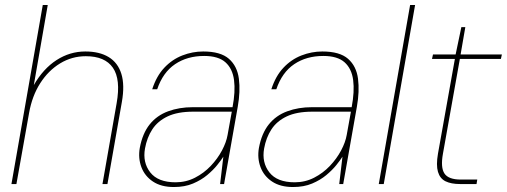

<svg xmlns="http://www.w3.org/2000/svg" viewBox="-20 -740 2038 772"><path d="M26 0 152 -720H172L116 -398Q154 -464 207.5 -498.5Q261 -533 323 -533Q380 -533 417 -510.5Q454 -488 468 -443Q482 -398 470 -330L412 0H392L449 -325Q466 -421 434 -467.5Q402 -514 325 -514Q269 -514 221.5 -485Q174 -456 141.5 -405Q109 -354 97 -286L46 0Z M679 12Q628 12 595 -10Q562 -32 548.5 -68Q535 -104 542 -145Q553 -204 582 -240Q611 -276 656 -292.5Q701 -309 755 -309H915Q927 -372 921 -418Q915 -464 886.5 -489.5Q858 -515 801 -515Q733 -515 684 -482Q635 -449 612 -381H592Q609 -434 640.5 -467.5Q672 -501 713 -517Q754 -533 797 -533Q867 -533 900.5 -503.5Q934 -474 940.5 -423.5Q947 -373 936 -311L881 0H865L878 -110Q870 -97 853.5 -76.5Q837 -56 813 -36Q789 -16 756 -2Q723 12 679 12ZM686 -7Q728 -7 764 -25.5Q800 -44 827.5 -73Q855 -102 872.5 -135Q890 -168 895 -197L912 -291H757Q694 -291 654 -272Q614 -253 592.5 -220Q571 -187 563 -143Q553 -87 584 -47Q615 -7 686 -7Z M1158 12Q1107 12 1074 -10Q1041 -32 1027.5 -68Q1014 -104 1021 -145Q1032 -204 1061 -240Q1090 -276 1135 -292.5Q1180 -309 1234 -309H1394Q1406 -372 1400 -418Q1394 -464 1365.5 -489.5Q1337 -515 1280 -515Q1212 -515 1163 -482Q1114 -449 1091 -381H1071Q1088 -434 1119.5 -467.5Q1151 -501 1192 -517Q1233 -533 1276 -533Q1346 -533 1379.5 -503.5Q1413 -474 1419.5 -423.5Q1426 -373 1415 -311L1360 0H1344L1357 -110Q1349 -97 1332.5 -76.5Q1316 -56 1292 -36Q1268 -16 1235 -2Q1202 12 1158 12ZM1165 -7Q1207 -7 1243 -25.5Q1279 -44 1306.5 -73Q1334 -102 1351.5 -135Q1369 -168 1374 -197L1391 -291H1236Q1173 -291 1133 -272Q1093 -253 1071.5 -220Q1050 -187 1042 -143Q1032 -87 1063 -47Q1094 -7 1165 -7Z M1503 0 1629 -720H1649L1523 0Z M1830 0Q1794 0 1771.5 -11Q1749 -22 1741 -49Q1733 -76 1741 -122L1809 -503H1717L1721 -521H1812L1835 -631H1851L1832 -521H1998L1994 -503H1829L1761 -122Q1751 -67 1767 -42.5Q1783 -18 1833 -18H1899L1896 0Z"/></svg>

Font: DM Sans 10pt Thin
Style: Italic
Weight: 250
Italic angle: -10°
Version: Version 4.004;gftools[0.9.30]